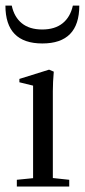

<svg xmlns="http://www.w3.org/2000/svg" viewBox="-30 -678 309 698"><path d="M-10.3 -657.7H12.7Q21.5 -616.2 49.3 -593.5Q77.1 -570.8 123.5 -570.8Q169.4 -570.8 197.5 -593.3Q225.6 -615.7 234.9 -657.7H258.3Q258.3 -520 124 -520Q-10.3 -520 -10.3 -657.7ZM31.2 0V-24.4L90.3 -30.3V-366.7L40.5 -378.9V-391.1L148.4 -424.8L165.5 -417.5Q162.1 -379.9 162.1 -346.2V-30.8L221.7 -24.4V0Z"/></svg>

Font: Elstob 18pt
Style: Regular
Weight: 400
Designer: Peter S. Baker
Version: Version 1.015